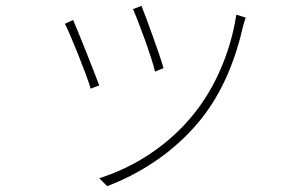

<svg xmlns="http://www.w3.org/2000/svg" viewBox="-20 -578 1040 654"><path d="M462 -558 433 -547C450 -510 499 -377 508 -334L537 -346C526 -387 477 -520 462 -558ZM817 -518 785 -528C765 -398 711 -276 637 -186C555 -85 440 -9 318 29L345 56C451 16 571 -56 663 -170C738 -263 782 -374 809 -493C811 -499 814 -510 817 -518ZM229 -510 201 -497C216 -470 274 -327 289 -276L318 -287C300 -336 244 -476 229 -510Z"/></svg>

Font: Noto Sans CJK HK Thin
Style: Regular
Weight: 100
Designer: Ryoko NISHIZUKA 西塚涼子 (kana, bopomofo & ideographs); Paul D. Hunt (Latin, Greek & Cyrillic); Sandoll Communications 산돌커뮤니
Foundry: Adobe
Version: Version 2.004;hotconv 1.0.118;makeotfexe 2.5.65603